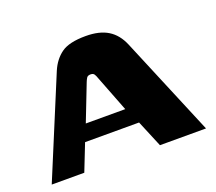

<svg xmlns="http://www.w3.org/2000/svg" viewBox="-87 -580 782 696"><g transform="rotate(-20 304.5 -232.0)"><path d="M3 0 161.6 -381.8Q178.2 -420.7 208.3 -442.3Q238.4 -464 302.4 -464Q355.4 -464 388.1 -443.8Q420.8 -423.7 438.4 -381.8L598.2 0H420.5L377.5 -103.2H169.2L128.6 0ZM194.8 -165.9H347L292.6 -306.2Q290 -314.2 286 -320.7Q282.1 -327.3 271.8 -327.3Q260.6 -327.3 256.5 -320.6Q252.3 -313.8 249.4 -306.2Z"/></g></svg>

Font: Genos Thin
Style: Regular
Weight: 100
Designer: Robert E. Leuschke
Foundry: Robert E. Leuschke
Version: Version 1.010